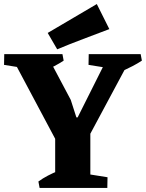

<svg xmlns="http://www.w3.org/2000/svg" viewBox="-23 -930 722 950"><path d="M256 -232 27 -662H207L327 -436L355 -349L378 -350L397 -312ZM173 0 167 -32Q189 -48 214 -61Q239 -74 266 -85L267 0ZM368 0 371 -75 509 -53 508 0ZM250 0V-320H424V0ZM135 -587 -3 -609 -2 -662H138ZM193 -577 184 -662H286L292 -630Q271 -616 246 -603Q221 -590 193 -577ZM412 -246 330 -287 518 -662H635ZM553 -587 415 -609 416 -662H556ZM580 -577 571 -662H673L679 -630Q658 -616 633 -603Q608 -590 580 -577ZM260 -686 213 -767 456 -910 518 -786Q455 -762 388.5 -737Q322 -712 260 -686Z"/></svg>

Font: Eczar
Style: Bold
Weight: 700
Designer: Vaibhav Singh
Foundry: Rosetta Type Foundry
Version: Version 2.000